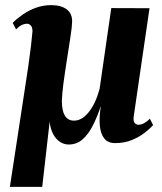

<svg xmlns="http://www.w3.org/2000/svg" viewBox="-20 -546 631 748"><path d="M144.5 182H18.5L73 -174.5Q83.5 -240.5 90.2 -287.8Q97 -335 100.8 -368Q104.5 -401 106.5 -424Q106.5 -439.5 100 -446.5Q93.5 -453.5 85.5 -453.5Q74.5 -453.5 63.8 -448Q53 -442.5 42.5 -431.5L29.5 -457Q46.5 -474 69.2 -489.8Q92 -505.5 120 -515.8Q148 -526 179.5 -526Q217.5 -526 239.5 -509.8Q261.5 -493.5 261 -462Q260.5 -440 254.2 -400.5Q248 -361 241.5 -318.5Q237 -290.5 233.5 -266.2Q230 -242 227.2 -221.8Q224.5 -201.5 223 -184.2Q221.5 -167 221 -152.5Q221 -134.5 223.8 -120.2Q226.5 -106 232.2 -96.2Q238 -86.5 247 -81.2Q256 -76 268 -76Q298 -75.5 325 -108.2Q352 -141 368 -199.5L413.5 -514.5L562.5 -514L501 -93Q498.5 -74.5 504.5 -67.2Q510.5 -60 519 -60Q530 -60 541.5 -66.2Q553 -72.5 564 -83.5L576.5 -58.5Q565.5 -46 544.2 -29.2Q523 -12.5 493.8 -0.5Q464.5 11.5 428.5 11.5Q400 11.5 385.8 -7Q371.5 -25.5 368.8 -58Q366 -90.5 373 -133.5Q359.5 -92.5 342.5 -58.5Q325.5 -24.5 302.5 -3.8Q279.5 17 247.5 17Q229 17 213 6.2Q197 -4.5 186.5 -24.8Q176 -45 173.5 -72.5Z"/></svg>

Font: Merriweather 120pt ExtraBold
Style: Italic
Weight: 800
Italic angle: -7.8°
Version: Version 2.101